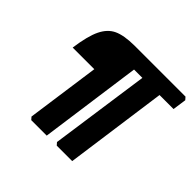

<svg xmlns="http://www.w3.org/2000/svg" viewBox="-175 -930 1124 1124"><g transform="rotate(45 387.0 -368.0)"><path d="M205 -16 269 -472H90Q105 -581 132 -636.5Q159 -692 205 -713.5Q251 -735 335 -736H760L774 -720L762 -635H646L558 0H430L416 -16L504 -635H435L347 0H219Z"/></g></svg>

Font: Chau Philomene One
Style: Italic
Weight: 400
Designer: Vicente Lamonaca
Foundry: TipoType
Version: Version 1.001